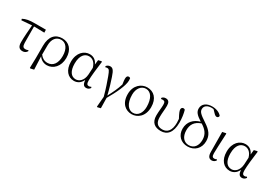

<svg xmlns="http://www.w3.org/2000/svg" viewBox="42 -1961 4712 3326"><g transform="rotate(30 2398.0 -298.0)"><path d="M305 14C347 14 375 -5 394 -37L387 -55C371 -46 354 -41 331 -41C293 -41 270 -59 268 -130L266 -458L474 -454L472 -512H252C143 -512 79 -501 16 -468L22 -441L227 -457C218 -344 207 -221 207 -111C207 -20 242 14 305 14Z M562 198 573 205 642 189 631 -72C668 -16 726 14 791 14C916 14 1024 -94 1024 -263C1024 -434 928 -526 796 -526C656 -526 567 -432 567 -246V0ZM631 -107 632 -292C633 -418 695 -494 792 -494C883 -494 953 -412 953 -262C953 -114 888 -27 779 -27C716 -27 667 -57 631 -107Z M1333 14C1396 14 1461 -18 1497 -99C1505 -15 1531 14 1580 14C1615 14 1642 -5 1658 -32L1647 -49C1633 -41 1622 -36 1604 -36C1571 -36 1553 -56 1553 -125C1553 -199 1572 -379 1591 -514L1581 -522L1519 -507L1509 -413C1475 -492 1417 -526 1345 -526C1235 -526 1124 -434 1124 -249C1124 -82 1213 14 1333 14ZM1506 -346 1499 -210C1490 -80 1413 -25 1347 -25C1253 -25 1196 -106 1196 -255C1196 -422 1270 -488 1352 -488C1414 -488 1476 -452 1506 -346Z M1904 199 1913 206 1977 190 1973 -15C2067 -177 2159 -362 2159 -469C2159 -486 2158 -499 2156 -513C2148 -522 2141 -526 2125 -526C2098 -526 2082 -507 2082 -462C2082 -437 2085 -414 2094 -353C2061 -245 2022 -166 1964 -56C1932 -193 1898 -298 1872 -375C1833 -496 1803 -521 1757 -521C1725 -521 1700 -506 1681 -483L1689 -463C1700 -468 1711 -470 1723 -470C1760 -470 1772 -453 1809 -355C1841 -266 1882 -155 1921 -6Z M2487 14C2601 14 2723 -73 2723 -261C2723 -435 2627 -526 2495 -526C2381 -526 2257 -435 2257 -256C2257 -68 2368 14 2487 14ZM2495 -18C2409 -18 2328 -102 2328 -285C2328 -408 2394 -494 2488 -494C2591 -494 2653 -389 2653 -227C2653 -109 2597 -18 2495 -18Z M3069 14C3198 14 3281 -73 3281 -276C3281 -365 3268 -448 3249 -514C3242 -522 3230 -526 3216 -526C3194 -526 3177 -507 3177 -482C3177 -453 3192 -416 3240 -326C3243 -298 3244 -274 3244 -250C3244 -93 3178 -23 3080 -23C2980 -23 2936 -78 2936 -189C2936 -276 2948 -340 2948 -418C2948 -484 2926 -523 2867 -523C2833 -523 2808 -509 2793 -488L2800 -470C2808 -472 2819 -473 2830 -473C2871 -473 2884 -455 2884 -398C2884 -342 2871 -267 2871 -183C2871 -44 2949 14 3069 14Z M3605 14C3745 14 3843 -84 3843 -226C3843 -341 3794 -414 3660 -501C3524 -589 3498 -623 3498 -674C3498 -737 3553 -776 3635 -776C3649 -776 3663 -775 3676 -772L3727 -719C3749 -695 3768 -683 3787 -683C3810 -683 3826 -700 3826 -724C3788 -773 3716 -802 3634 -802C3521 -802 3446 -744 3446 -655C3446 -591 3477 -546 3592 -473C3468 -439 3379 -351 3379 -212C3379 -79 3471 14 3605 14ZM3621 -455C3716 -397 3776 -328 3776 -214C3776 -95 3716 -16 3612 -16C3518 -16 3449 -90 3449 -222C3449 -328 3493 -413 3621 -455Z M4091 14C4128 14 4157 -10 4169 -32L4161 -49C4147 -42 4134 -36 4114 -36C4082 -36 4063 -51 4063 -116C4063 -195 4069 -282 4079 -514L4070 -520L4002 -505L4005 -110C4005 -19 4038 14 4091 14Z M4448 14C4511 14 4576 -18 4612 -99C4620 -15 4646 14 4695 14C4730 14 4757 -5 4773 -32L4762 -49C4748 -41 4737 -36 4719 -36C4686 -36 4668 -56 4668 -125C4668 -199 4687 -379 4706 -514L4696 -522L4634 -507L4624 -413C4590 -492 4532 -526 4460 -526C4350 -526 4239 -434 4239 -249C4239 -82 4328 14 4448 14ZM4621 -346 4614 -210C4605 -80 4528 -25 4462 -25C4368 -25 4311 -106 4311 -255C4311 -422 4385 -488 4467 -488C4529 -488 4591 -452 4621 -346Z"/></g></svg>

Font: Noto Serif SC Light
Style: Regular
Weight: 300
Designer: Ryoko NISHIZUKA 西塚涼子 (kana & ideographs); Frank Grießhammer (Latin, Greek & Cyrillic); Wenlong ZHANG 张文龙 (bopomofo); San
Foundry: Adobe
Version: Version 2.001;hotconv 1.1.0;makeotfexe 2.6.0